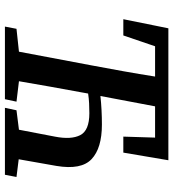

<svg xmlns="http://www.w3.org/2000/svg" viewBox="18 -722 704 780"><g transform="rotate(90 370.0 -332.0)"><path d="M58 -481 95 -664H631L600 -481H535L539 -610H412L370 -388Q427 -394 486 -394Q582 -394 626.5 -352Q671 -310 654 -209L627 -56L699 -47L690 0H418L428 -47L507 -57L535 -203Q548 -269 529 -306Q510 -343 440 -343Q420 -343 400 -342Q380 -341 360 -338L355 -310Q343 -247 332 -183.5Q321 -120 310 -57L393 -47L383 0H88L97 -47L190 -57L246 -354Q258 -418 269.5 -482Q281 -546 291 -610H168L124 -481Z"/></g></svg>

Font: Source Serif 4 Semibold
Style: Italic
Weight: 600
Italic angle: -12°
Designer: Frank Grießhammer
Foundry: Adobe
Version: Version 4.005;hotconv 1.1.0;makeotfexe 2.6.0